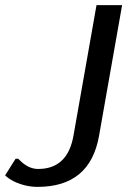

<svg xmlns="http://www.w3.org/2000/svg" viewBox="-39 -720 497 750"><path d="M108 10Q60 10 14 -12Q-8 -24 -19 -35L22 -100H32Q46 -86 54 -80Q81 -60 110 -60Q225 -60 248 -190L338 -700H438L348 -190Q313 10 108 10Z"/></svg>

Font: Scada
Style: Italic
Weight: 400
Italic angle: -10°
Designer: Jovanny Lemonad
Foundry: Jovanny Lemonad
Version: Version 4.100;PS 004.100;hotconv 1.0.88;makeotf.lib2.5.64775